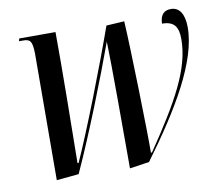

<svg xmlns="http://www.w3.org/2000/svg" viewBox="-66 -624 818 715"><g transform="rotate(-10 342.5 -267.0)"><path d="M370 12 444 1C574 -175 673 -340 673 -468C673 -518 655 -546 623 -546C599 -546 582 -534 581 -498C627 -498 642 -475 642 -429C642 -316 575 -200 461 -32H457C458 -111 450 -431 444 -531L376 -527C328 -391 234 -148 185 -41H181C183 -182 186 -398 185 -536H48L45 -526H60C87 -526 95 -519 96 -471L94 8L178 0C240 -135 320 -338 367 -468C370 -390 370 -111 370 12Z"/></g></svg>

Font: Noto Serif Display ExtraCondensed Medium
Style: Italic
Weight: 500
Width: 2
Italic angle: -12°
Designer: Monotype Design Team
Foundry: Monotype Imaging Inc.
Version: Version 2.009